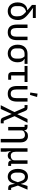

<svg xmlns="http://www.w3.org/2000/svg" viewBox="2040 -2866 1027 5146"><g transform="rotate(90 2553.0 -293.5)"><path d="M271 -661 197 -668V-664L333 -559Q384 -520 419.5 -484Q455 -448 476.5 -412Q498 -376 507.5 -338.5Q517 -301 517 -260Q517 -197 500 -146.5Q483 -96 452 -60.5Q421 -25 377 -6.5Q333 12 280 12Q227 12 183.5 -7Q140 -26 109.5 -60.5Q79 -95 62 -143.5Q45 -192 45 -250Q45 -314 62 -363Q79 -412 108 -445Q137 -478 174.5 -494.5Q212 -511 254 -511V-516L112 -638V-740H463V-661ZM418 -243Q418 -279 413 -308Q408 -337 395 -364Q382 -391 358.5 -418Q335 -445 298 -478Q231 -470 187.5 -420Q144 -370 144 -282V-220Q144 -143 182 -105.5Q220 -68 280 -68Q342 -68 380 -105.5Q418 -143 418 -220Z M731 -229Q731 -146 758 -107Q785 -68 847 -68Q910 -68 937 -107Q964 -146 964 -229V-518H1057V-245Q1057 -112 1004.5 -50Q952 12 847 12Q743 12 690.5 -50Q638 -112 638 -245V-518H731Z M1560 -439V-432Q1608 -409 1629 -365Q1650 -321 1650 -251Q1650 -192 1633 -143.5Q1616 -95 1584.5 -60.5Q1553 -26 1509.5 -7Q1466 12 1413 12Q1360 12 1316.5 -7Q1273 -26 1242.5 -61Q1212 -96 1195 -144.5Q1178 -193 1178 -253Q1178 -313 1194 -362Q1210 -411 1241.5 -445.5Q1273 -480 1318.5 -499Q1364 -518 1423 -518H1692V-439ZM1423 -439Q1355 -439 1316 -401.5Q1277 -364 1277 -288V-219Q1277 -143 1315 -105.5Q1353 -68 1413 -68Q1474 -68 1512.5 -105.5Q1551 -143 1551 -219V-288Q1551 -339 1536 -374Q1521 -409 1490 -439Z M2010 0Q1962 0 1936.5 -26.5Q1911 -53 1911 -98V-439H1748V-518H2178V-439H2004V-79H2117V0Z M2378 -229Q2378 -146 2405 -107Q2432 -68 2494 -68Q2557 -68 2584 -107Q2611 -146 2611 -229V-518H2704V-245Q2704 -112 2651.5 -50Q2599 12 2494 12Q2390 12 2337.5 -50Q2285 -112 2285 -245V-518H2378ZM2524 -584 2460 -592 2490 -787 2580 -774Z M2859 -518Q2899 -518 2919.5 -504Q2940 -490 2954 -454L3040 -247H3043L3170 -518H3271L3094 -172L3218 121H3286V200H3224Q3184 200 3164 186Q3144 172 3130 137L3037 -92H3034L2901 200H2800L2984 -167L2866 -439H2797V-518Z M3382 0V-439H3325V-518H3384Q3427 -518 3450 -494.5Q3473 -471 3474 -432H3479Q3497 -476 3531.5 -503Q3566 -530 3625 -530Q3705 -530 3751 -478Q3797 -426 3797 -331V200H3704V-317Q3704 -449 3595 -449Q3572 -449 3550.5 -443Q3529 -437 3512 -425.5Q3495 -414 3485 -396.5Q3475 -379 3475 -355V0Z M3955 200V-518H4048V-200Q4048 -69 4158 -69Q4180 -69 4201.5 -75Q4223 -81 4240 -93Q4257 -105 4267 -123Q4277 -141 4277 -165V-518H4370V-79H4427V0H4373Q4328 0 4304 -24Q4280 -48 4278 -86H4273Q4240 12 4151 12Q4106 12 4075.5 -11Q4045 -34 4031 -76H4027L4048 71V200Z M5071 0H5023Q4979 0 4955.5 -19.5Q4932 -39 4924 -87L4909 -177H4905Q4884 -83 4839 -35.5Q4794 12 4714 12Q4667 12 4629 -7Q4591 -26 4564 -61Q4537 -96 4522 -146.5Q4507 -197 4507 -259Q4507 -321 4522 -371Q4537 -421 4564 -456.5Q4591 -492 4629 -511Q4667 -530 4714 -530Q4792 -530 4839 -483.5Q4886 -437 4908 -341H4912L4939 -444L4965 -518H5064L4954 -261L5016 -79H5071ZM4716 -68Q4757 -68 4784.5 -91Q4812 -114 4835 -178L4864 -259L4835 -340Q4823 -372 4811 -393Q4799 -414 4784.5 -426.5Q4770 -439 4753.5 -444Q4737 -449 4716 -449Q4694 -449 4674 -439.5Q4654 -430 4639 -411Q4624 -392 4615 -363Q4606 -334 4606 -296V-222Q4606 -184 4615 -155Q4624 -126 4639 -106.5Q4654 -87 4674 -77.5Q4694 -68 4716 -68Z"/></g></svg>

Font: IBM Plex Sans Text
Style: Regular
Weight: 450
Designer: Mike Abbink, Paul van der Laan, Pieter van Rosmalen
Foundry: Bold Monday
Version: Version 3.005